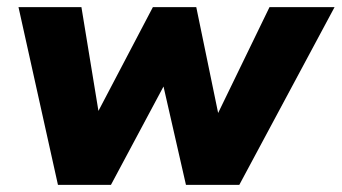

<svg xmlns="http://www.w3.org/2000/svg" viewBox="-20 -520 961 540"><path d="M143 0 32 -500H209L259 -195H250L410 -500H532L595 -195H590L738 -500H921L653 0H503L430 -320H463L292 0Z"/></svg>

Font: Nunito Sans 9pt Black
Style: Italic
Weight: 900
Italic angle: -9°
Version: Version 3.101;gftools[0.9.27]